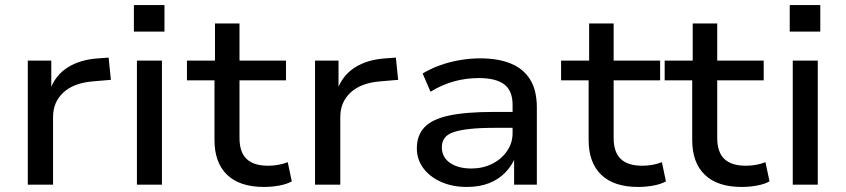

<svg xmlns="http://www.w3.org/2000/svg" viewBox="-20 -731 3347 760"><path d="M90 0V-491H183V-373H177Q198 -432 247 -463.5Q296 -495 369 -500L410 -503L419 -415L349 -409Q272 -403 231 -365Q190 -327 190 -268V0Z M510 -606V-711H631V-606ZM522 0V-491H621V0Z M1025 9Q929 9 879 -39Q829 -87 829 -177V-413H720V-491H831V-638H928V-491H1112V-413H928V-185Q928 -129 956 -102Q984 -75 1041 -75Q1062 -75 1081.5 -78.5Q1101 -82 1119 -89L1135 -13Q1115 -2 1085.5 3.5Q1056 9 1025 9Z M1227 0V-491H1320V-373H1314Q1335 -432 1384 -463.5Q1433 -495 1506 -500L1547 -503L1556 -415L1486 -409Q1409 -403 1368 -365Q1327 -327 1327 -268V0Z M1828 9Q1771 9 1726 -11Q1681 -31 1655.5 -65.5Q1630 -100 1630 -144Q1630 -195 1660 -227Q1690 -259 1757 -273.5Q1824 -288 1936 -288H2024V-225H1939Q1879 -225 1838.5 -220.5Q1798 -216 1774 -207.5Q1750 -199 1739.5 -184Q1729 -169 1729 -148Q1729 -109 1761 -86.5Q1793 -64 1846 -64Q1891 -64 1928 -82.5Q1965 -101 1987 -133Q2009 -165 2009 -204V-316Q2009 -372 1976 -397Q1943 -422 1875 -422Q1825 -422 1777.5 -409Q1730 -396 1684 -368L1653 -440Q1684 -459 1721.5 -472.5Q1759 -486 1800 -493Q1841 -500 1881 -500Q1953 -500 2003 -479Q2053 -458 2079 -415.5Q2105 -373 2105 -305V0H2015V-110H2020Q2007 -76 1980.5 -48.5Q1954 -21 1916 -6Q1878 9 1828 9Z M2506 9Q2410 9 2360 -39Q2310 -87 2310 -177V-413H2201V-491H2312V-638H2409V-491H2593V-413H2409V-185Q2409 -129 2437 -102Q2465 -75 2522 -75Q2543 -75 2562.5 -78.5Q2582 -82 2600 -89L2616 -13Q2596 -2 2566.5 3.5Q2537 9 2506 9Z M2916 9Q2820 9 2770 -39Q2720 -87 2720 -177V-413H2611V-491H2722V-638H2819V-491H3003V-413H2819V-185Q2819 -129 2847 -102Q2875 -75 2932 -75Q2953 -75 2972.5 -78.5Q2992 -82 3010 -89L3026 -13Q3006 -2 2976.5 3.5Q2947 9 2916 9Z M3106 -606V-711H3227V-606ZM3118 0V-491H3217V0Z"/></svg>

Font: Nunito Sans 10pt SemiExpanded Medium
Style: Regular
Weight: 500
Width: 6
Designer: Vernon Adams
Foundry: Vernon Adams
Version: Version 3.101;gftools[0.9.27]